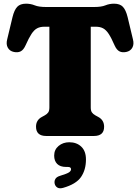

<svg xmlns="http://www.w3.org/2000/svg" viewBox="-20 -738 760 1042"><path d="M230 -700H491Q530 -700 552 -709Q574 -718 599 -718Q631 -718 647 -701Q663 -684 672.5 -645.5L701.5 -524.5Q708.5 -497.5 698 -479Q687.5 -460.5 665 -456Q644 -451.5 628.5 -459.2Q613 -467 602 -491.5Q584.5 -532 570 -554Q555.5 -576 539.2 -584.5Q523 -593 499.5 -593H472.5V-155Q472.5 -137 478.8 -128Q485 -119 497.5 -112L513 -103.5Q545 -86.5 545 -50Q545 0 489.5 0H231Q175.5 0 175.5 -50.5Q175.5 -86.5 207.5 -103.5L223 -112Q235.5 -119 241.8 -128Q248 -137 248 -155V-593H221Q198 -593 181.8 -584.5Q165.5 -576 151 -554Q136.5 -532 118.5 -491.5Q107.5 -467 92 -459.2Q76.5 -451.5 55.5 -456Q33 -460.5 22.5 -479Q12 -497.5 19 -524.5L48 -645.5Q57.5 -684 73.5 -701Q89.5 -718 121.5 -718Q146.5 -718 168.5 -709Q190.5 -700 230 -700ZM339 168Q306.5 168 290.2 151.5Q274 135 274 106.5Q274 74 298 54Q322 34 356 34Q396 34 421.2 58Q446.5 82 446.5 127.5Q446.5 183.5 419.8 222.5Q393 261.5 322.5 281.5Q303 287 291.2 279.8Q279.5 272.5 276.5 258Q274 244.5 280.5 233.2Q287 222 305 216.5Q344.5 204.5 355 197Q365.5 189.5 365.5 180.5Q365.5 168 348.5 168Z"/></svg>

Font: Fraunces 72pt S100 Black
Style: Regular
Weight: 900
Version: Version 1.000; ttfautohint (v1.8.3)